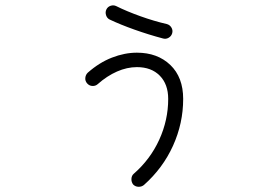

<svg xmlns="http://www.w3.org/2000/svg" viewBox="-20 -612 1040 718"><path d="M518 80Q509 87 497.5 86.5Q486 86 478 78Q471 69 471.5 57Q472 45 480 38Q542 -16 575.5 -89.5Q609 -163 609 -242Q609 -297 577.5 -329Q546 -361 492 -361Q455 -361 417.5 -344.5Q380 -328 345 -297Q337 -290 325.5 -290.5Q314 -291 306 -300Q298 -309 299 -320.5Q300 -332 308 -340Q351 -378 398.5 -396.5Q446 -415 492 -415Q569 -415 617 -369Q665 -323 665 -242Q665 -151 627 -67Q589 17 518 80ZM590 -468Q537 -482 483.5 -501Q430 -520 390 -539Q380 -544 376.5 -555.5Q373 -567 378 -577Q383 -587 394 -590.5Q405 -594 415 -589Q453 -570 504.5 -551.5Q556 -533 604 -522Q615 -519 621 -509Q627 -499 624 -488Q621 -477 611 -471Q601 -465 590 -468Z"/></svg>

Font: Zen Maru Gothic
Style: Regular
Weight: 400
Designer: Yoshimichi Ohira
Foundry: Positype
Version: Version 1.002